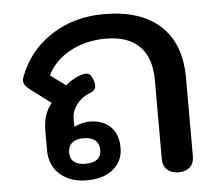

<svg xmlns="http://www.w3.org/2000/svg" viewBox="-46 -635 780 695"><g transform="rotate(-5 344.0 -287.0)"><path d="M108 -112V-180Q108 -244 140 -280L67 -335Q43 -353 43 -369Q43 -376 48 -388Q84 -479 166 -531.5Q248 -584 355 -584Q489 -584 560.5 -518Q632 -452 632 -328V-43Q632 -18 617 -4Q602 10 576 10Q550 10 534.5 -4Q519 -18 519 -43V-330Q519 -411 477 -453Q435 -495 355 -495Q282 -495 225 -464Q168 -433 142 -380L198 -339Q207 -348 223 -357.5Q239 -367 251 -371Q267 -375 271 -375Q281 -375 286.5 -370Q292 -365 297 -353Q302 -341 302 -329Q302 -313 284 -305Q253 -294 233.5 -269.5Q214 -245 214 -217V-187Q225 -193 241.5 -197Q258 -201 269 -201Q318 -201 346 -173.5Q374 -146 374 -97Q374 -48 338.5 -19Q303 10 243 10Q182 10 145 -23Q108 -56 108 -112ZM300 -95Q300 -118 285.5 -130.5Q271 -143 243 -143Q216 -143 201.5 -130.5Q187 -118 187 -95Q187 -73 201.5 -61.5Q216 -50 243 -50Q271 -50 285.5 -61.5Q300 -73 300 -95Z"/></g></svg>

Font: Kodchasan SemiBold
Style: Regular
Weight: 600
Version: Version 1.000; ttfautohint (v1.6)